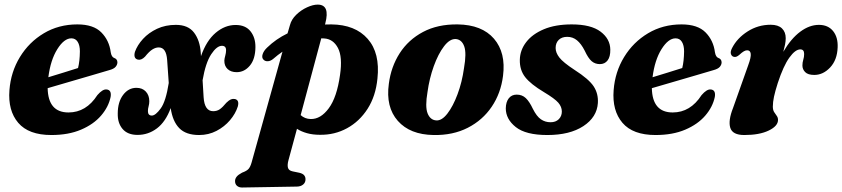

<svg xmlns="http://www.w3.org/2000/svg" viewBox="-20 -575 3659 834"><path d="M460.5 -154Q451.5 -110.5 419 -72.8Q386.5 -35 332 -11.8Q277.5 11.5 203 11.5Q104.5 11.5 59.2 -41.5Q14 -94.5 21 -183.5Q27 -262.5 66.5 -327.2Q106 -392 170.5 -430.5Q235 -469 316 -469Q386 -469 420.2 -434.2Q454.5 -399.5 461 -348Q464.5 -327 476.5 -323Q489.5 -318.5 490 -304.5Q490 -294 482.2 -284.8Q474.5 -275.5 453.5 -270Q426 -262 379.5 -248.2Q333 -234.5 281.2 -219.5Q229.5 -204.5 187 -192Q189 -86.5 277.5 -86.5Q354.5 -86.5 403 -162Q425.5 -188 442.5 -186.5Q465.5 -184.5 460.5 -154ZM290 -408.5Q258.5 -408.5 229 -361.5Q199.5 -314.5 190 -239.5Q222.5 -249.5 257.5 -260.2Q292.5 -271 319 -279.5Q326.5 -309 327 -352Q327 -378 317.5 -393.2Q308 -408.5 290 -408.5Z M852 -346 853 -331Q876.5 -398.5 916.8 -432.5Q957 -466.5 1003.5 -466.5Q1046.5 -466.5 1068.2 -439Q1090 -411.5 1089.5 -370Q1089 -318 1065.2 -289.8Q1041.5 -261.5 1008 -261.5Q983 -261.5 968.5 -275.2Q954 -289 954.5 -312Q955 -321 958.5 -333.2Q962 -345.5 962 -357Q962 -376 944 -376Q921.5 -376 897.2 -339Q873 -302 860 -226.5L864.5 -152Q868.5 -92 906 -92Q922.5 -92 934.8 -100.5Q947 -109 963.5 -129Q975 -140 982.8 -143.2Q990.5 -146.5 1000 -145Q1020.5 -140.5 1013 -112.5Q1003 -81 979 -52.8Q955 -24.5 920.5 -6.5Q886 11.5 845 11.5Q787.5 11.5 758.5 -18.5Q729.5 -48.5 721.5 -105.5Q699.5 -46 661.8 -17.5Q624 11 577.5 11Q534.5 11 512.5 -14.8Q490.5 -40.5 491.5 -82Q491.5 -132 514.8 -162.8Q538 -193.5 572.5 -193.5Q598.5 -193.5 613.5 -177.2Q628.5 -161 628.5 -135.5Q628.5 -124 625.5 -113.2Q622.5 -102.5 622.5 -92.5Q622.5 -73 639.5 -73Q655.5 -73 678 -103.8Q700.5 -134.5 713 -214.5L706 -315Q702 -369 669.5 -369Q656 -369 642 -360.2Q628 -351.5 610 -329Q594 -312.5 579 -316Q558.5 -321 566 -349.5Q576.5 -379 601.2 -406Q626 -433 662.2 -450Q698.5 -467 744 -467Q797.5 -467 823 -433.2Q848.5 -399.5 852 -346Z M1166.5 -319Q1155 -309.5 1143 -309Q1131 -308.5 1124 -316.5Q1116 -325 1121 -340Q1126 -355 1140.5 -368.5Q1178.5 -405.5 1229 -430L1239.5 -466Q1246 -491 1267 -511.2Q1288 -531.5 1313.8 -543.2Q1339.5 -555 1360 -555Q1414.5 -555 1393 -473.5L1392 -468.5Q1405.5 -469 1419 -469Q1523 -468 1577.2 -406.2Q1631.5 -344.5 1619.5 -233.5Q1612 -157.5 1576.8 -102.5Q1541.5 -47.5 1487.5 -18Q1433.5 11.5 1369.5 10.5Q1338.5 10.5 1313.5 3.5Q1288.5 -3.5 1270 -15.5L1233 121Q1227.5 141 1230.8 153.5Q1234 166 1251.5 169.5L1280.5 175.5Q1295 179 1301 186.2Q1307 193.5 1307 203Q1307.5 217.5 1296.8 226.5Q1286 235.5 1269 235.5L1031.5 239.5Q1018 239.5 1009.5 232.2Q1001 225 1001 211.5Q1001 201.5 1007.8 192.8Q1014.5 184 1031.5 175Q1052 167.5 1059.8 158.5Q1067.5 149.5 1072.5 132L1207 -350.5Q1186.5 -336.5 1166.5 -319ZM1329.5 -58Q1373 -57 1408.2 -104.8Q1443.5 -152.5 1457 -249.5Q1468.5 -327.5 1448 -366.5Q1427.5 -405.5 1388.5 -408Q1382 -408.5 1375.5 -408.5L1286 -75Q1304 -58.5 1329.5 -58Z M1968 -469Q2073.5 -467.5 2125.8 -406.8Q2178 -346 2165 -245.5Q2155.5 -170 2116 -111.5Q2076.5 -53 2012 -20Q1947.5 13 1863.5 11.5Q1761 10 1708 -50Q1655 -110 1669 -211Q1678.5 -285 1716.2 -343.8Q1754 -402.5 1817.5 -436.2Q1881 -470 1968 -469ZM1874.5 -52Q1899 -50 1923.5 -81.8Q1948 -113.5 1967.5 -165.8Q1987 -218 1995.5 -279Q2007 -344 1996.5 -373.5Q1986 -403 1960 -405.5Q1934 -407 1908.8 -374Q1883.5 -341 1864.2 -287.5Q1845 -234 1837 -175.5Q1826 -112 1837.2 -83Q1848.5 -54 1874.5 -52Z M2371.5 -44Q2394 -44 2407.2 -57.2Q2420.5 -70.5 2420.5 -90.5Q2420.5 -111 2405.2 -128.8Q2390 -146.5 2342.5 -175Q2285.5 -209 2261.2 -240Q2237 -271 2238 -315.5Q2239 -357.5 2265.8 -392.2Q2292.5 -427 2342.5 -448Q2392.5 -469 2463.5 -469Q2547 -469 2588.8 -437.5Q2630.5 -406 2631 -359.5Q2631.5 -328.5 2619.2 -312.5Q2607 -296.5 2585.5 -296.5Q2565 -296.5 2550 -309.2Q2535 -322 2519.5 -355.5Q2504.5 -385 2486.2 -400Q2468 -415 2444 -415Q2420.5 -415 2407 -401.8Q2393.5 -388.5 2393.5 -366.5Q2393.5 -346 2409.8 -325Q2426 -304 2475.5 -271.5Q2538 -231.5 2558.8 -199.8Q2579.5 -168 2577 -127.5Q2573 -66 2514 -27.2Q2455 11.5 2357.5 11.5Q2264 11.5 2220.5 -23Q2177 -57.5 2177 -104.5Q2177.5 -132 2190 -148Q2202.5 -164 2224.5 -164Q2248 -164 2264 -148.8Q2280 -133.5 2294.5 -102.5Q2311 -69.5 2329.5 -56.8Q2348 -44 2371.5 -44Z M3085 -154Q3076 -110.5 3043.5 -72.8Q3011 -35 2956.5 -11.8Q2902 11.5 2827.5 11.5Q2729 11.5 2683.8 -41.5Q2638.5 -94.5 2645.5 -183.5Q2651.5 -262.5 2691 -327.2Q2730.5 -392 2795 -430.5Q2859.5 -469 2940.5 -469Q3010.5 -469 3044.8 -434.2Q3079 -399.5 3085.5 -348Q3089 -327 3101 -323Q3114 -318.5 3114.5 -304.5Q3114.5 -294 3106.8 -284.8Q3099 -275.5 3078 -270Q3050.5 -262 3004 -248.2Q2957.5 -234.5 2905.8 -219.5Q2854 -204.5 2811.5 -192Q2813.5 -86.5 2902 -86.5Q2979 -86.5 3027.5 -162Q3050 -188 3067 -186.5Q3090 -184.5 3085 -154ZM2914.5 -408.5Q2883 -408.5 2853.5 -361.5Q2824 -314.5 2814.5 -239.5Q2847 -249.5 2882 -260.2Q2917 -271 2943.5 -279.5Q2951 -309 2951.5 -352Q2951.5 -378 2942 -393.2Q2932.5 -408.5 2914.5 -408.5Z M3168.5 -328Q3159 -329.5 3155.2 -339.8Q3151.5 -350 3160 -366.5Q3182 -409.5 3227.5 -438.5Q3273 -467.5 3327.5 -467.5Q3360 -467.5 3376.5 -451.8Q3393 -436 3393 -409Q3393 -396.5 3390 -381.2Q3387 -366 3382.5 -350Q3416 -407.5 3456 -437.2Q3496 -467 3537 -467Q3577 -467 3598.8 -440Q3620.5 -413 3618.5 -369Q3616.5 -314.5 3586 -282Q3555.5 -249.5 3517 -249.5Q3489.5 -249.5 3477.5 -261.8Q3465.5 -274 3465.5 -290.5Q3465.5 -303.5 3469.2 -315.5Q3473 -327.5 3473 -340.5Q3473 -360.5 3456.5 -360.5Q3434.5 -360.5 3408.8 -324.8Q3383 -289 3358.5 -214.5Q3347 -178.5 3342 -154.8Q3337 -131 3337 -112Q3337 -97.5 3342.5 -88.5Q3348 -79.5 3353.8 -72Q3359.5 -64.5 3359.5 -54Q3359.5 -27.5 3319.2 -8Q3279 11.5 3213 11.5Q3162 11.5 3152.2 -19.8Q3142.5 -51 3164 -105.5L3230 -291.5Q3243 -326.5 3241 -341.5Q3239 -356.5 3225.5 -356.5Q3218.5 -356.5 3210.8 -352Q3203 -347.5 3190.5 -336Q3178 -325.5 3168.5 -328Z"/></svg>

Font: Fraunces 72pt Soft
Style: Bold Italic
Weight: 700
Italic angle: -16°
Version: Version 1.000;[b76b70a41]